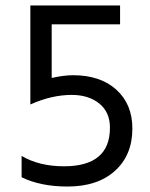

<svg xmlns="http://www.w3.org/2000/svg" viewBox="-20 -674 549 702"><path d="M464 -204Q464 -107 400.5 -49.5Q337 8 227 8Q128 8 59 -26V-104Q123 -66 214 -66Q382 -66 382 -207Q382 -264 343 -295.5Q304 -327 242 -327Q169 -327 91 -292V-654H419V-585H169V-389Q214 -399 247 -399Q347 -399 405.5 -346Q464 -293 464 -204Z"/></svg>

Font: Hind Siliguri
Style: Regular
Weight: 400
Designer: Jyotish Sonowal
Foundry: Indian Type Foundry
Version: Version 1.000;PS 1.0;hotconv 1.0.86;makeotf.lib2.5.63406; tt